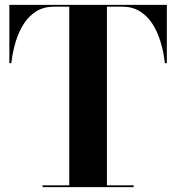

<svg xmlns="http://www.w3.org/2000/svg" viewBox="-20 -770 724 790"><path d="M155 0V-7.5H265V-742.5H201.5Q161 -742.5 130.8 -724.2Q100.5 -706 79.2 -674Q58 -642 45 -599.8Q32 -557.5 26.5 -510H18.5V-750H666.5V-510H658.5Q653 -557.5 640 -599.8Q627 -642 605.8 -674Q584.5 -706 554.2 -724.2Q524 -742.5 483.5 -742.5H420V-7.5H530V0Z"/></svg>

Font: Bodoni Moda 28pt
Style: Bold
Weight: 700
Designer: Owen Earl
Foundry: indestructible type
Version: Version 2.005